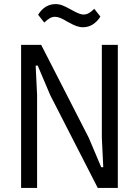

<svg xmlns="http://www.w3.org/2000/svg" viewBox="-20 -917 677 937"><path d="M457 0 225 -453 164 -597H154L161 -453V0H83V-698H181L413 -245L474 -101H484L477 -245V-698H555V0ZM385 -784Q369 -784 352.5 -790Q336 -796 311 -810Q288 -824 274 -829.5Q260 -835 249 -835Q234 -835 222 -827.5Q210 -820 196 -807L166 -845Q182 -871 203.5 -884Q225 -897 251 -897Q268 -897 284 -891Q300 -885 325 -871Q348 -858 362.5 -852Q377 -846 387 -846Q402 -846 414.5 -853.5Q427 -861 440 -874L470 -836Q454 -811 432.5 -797.5Q411 -784 385 -784Z"/></svg>

Font: IBM Plex Sans Condensed
Style: Regular
Weight: 400
Width: 3
Designer: Mike Abbink, Paul van der Laan, Pieter van Rosmalen
Foundry: Bold Monday
Version: Version 3.201